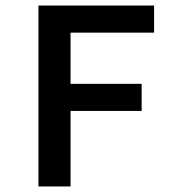

<svg xmlns="http://www.w3.org/2000/svg" viewBox="-20 -674 640 694"><path d="M119 0V-654H537V-556H235V-371H492V-273H235V0Z"/></svg>

Font: Source Code Pro ExtraLight SemiBold
Style: Regular
Weight: 600
Monospace: yes
Version: Version 1.018;hotconv 1.0.116;makeotfexe 2.5.65601